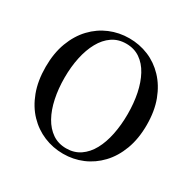

<svg xmlns="http://www.w3.org/2000/svg" viewBox="-168 -923 1113 1111"><g transform="rotate(30 388.5 -367.5)"><path d="M389 18Q321 18 260 -7.5Q199 -33 152 -82Q105 -131 78 -203Q51 -275 51 -368Q51 -460 78 -531.5Q105 -603 152 -652.5Q199 -702 260 -727.5Q321 -753 389 -753Q457 -753 517.5 -728Q578 -703 625 -653.5Q672 -604 699 -532.5Q726 -461 726 -368Q726 -276 699 -204Q672 -132 625 -82.5Q578 -33 517.5 -7.5Q457 18 389 18ZM389 -18Q442 -18 481.5 -45Q521 -72 547 -119.5Q573 -167 586 -231Q599 -295 599 -368Q599 -441 586 -504Q573 -567 547 -615Q521 -663 481.5 -690Q442 -717 389 -717Q336 -717 296.5 -690Q257 -663 230.5 -615Q204 -567 190.5 -504Q177 -441 177 -368Q177 -295 190.5 -231Q204 -167 230.5 -119.5Q257 -72 296.5 -45Q336 -18 389 -18Z"/></g></svg>

Font: Noto Serif KR SemiBold
Style: Regular
Weight: 600
Designer: Ryoko NISHIZUKA 西塚涼子 (kana & ideographs); Frank Grießhammer (Latin, Greek & Cyrillic); Wenlong ZHANG 张文龙 (bopomofo); San
Foundry: Adobe
Version: Version 2.003-H1;hotconv 1.1.1;makeotfexe 2.6.0